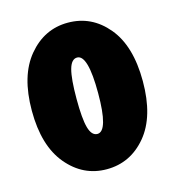

<svg xmlns="http://www.w3.org/2000/svg" viewBox="-93 -663 686 754"><g transform="rotate(-15 250.0 -286.0)"><path d="M250 11.7Q154.3 11.7 89.4 -65.9Q24.4 -143.6 24.4 -286.1Q24.4 -428.7 89.4 -506.3Q154.3 -584 250 -584Q346.7 -584 411.1 -506.8Q475.6 -429.7 475.6 -286.1Q475.6 -142.6 411.1 -65.4Q346.7 11.7 250 11.7ZM250 -131.8Q293.9 -131.8 293.9 -286.1Q293.9 -442.4 250 -442.4Q226.6 -442.4 216.3 -404.8Q206.1 -367.2 206.1 -286.1Q206.1 -205.1 216.3 -168.5Q226.6 -131.8 250 -131.8Z"/></g></svg>

Font: Gen Shin Gothic Monospace Heavy
Style: Bold
Weight: 800
Designer: [Source Han Sans]
Ryoko NISHIZUKA  (kana & ideographs); Paul D. Hunt (Latin, Greek & Cyrillic); Wenlong ZHANG  (bopomofo
Version: Version 1.002.20150607